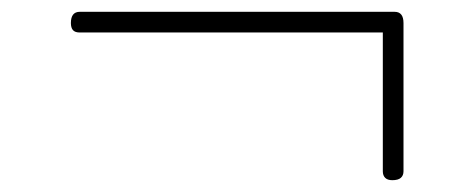

<svg xmlns="http://www.w3.org/2000/svg" viewBox="-20 -475 803 325"><path d="M644 -170Q636 -170 632 -174Q628 -178 628 -185V-420H115Q107 -420 103.5 -424Q100 -428 100 -436Q100 -455 115 -455H648Q663 -455 663 -436V-185Q663 -178 658.5 -174Q654 -170 644 -170Z"/></svg>

Font: Playwrite BE WAL Thin
Style: Regular
Weight: 250
Version: Version 1.002